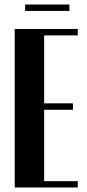

<svg xmlns="http://www.w3.org/2000/svg" viewBox="-20 -827 385 847"><path d="M286.1 -807.1V-778.8H90.8V-807.1ZM44.9 -699.2H323.2V-670.9H174.8V-371.1H301.8V-342.8H174.8V-27.8H323.2V0H44.9Z"/></svg>

Font: Moniqa Black Heading
Style: Regular
Weight: 900
Designer: Rajesh Rajput
Foundry: Rajesh Rajput
Version: Version 1.000